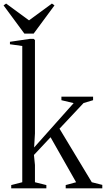

<svg xmlns="http://www.w3.org/2000/svg" viewBox="-58 -1032 581 1052"><path d="M3.5 0V-18L64 -33.5V-780L-3.5 -789.5V-803L105.5 -819H126.5L133.5 -812.5V-301L129 -224L345.5 -467L278.5 -483V-502.5H452V-483L400 -467.5L268 -327L445 -33.5L502.5 -19V0H302V-18L359 -33.5L219 -280L128 -183L133.5 -128V-33.5L196 -18V0ZM75.5 -848 -38.5 -1002.5 -24.5 -1012.5 101 -920.5 226.5 -1012.5 240.5 -1002.5 126.5 -848Z"/></svg>

Font: Merriweather 144pt Light
Style: Regular
Weight: 300
Version: Version 2.100